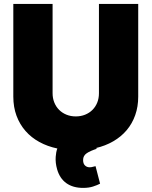

<svg xmlns="http://www.w3.org/2000/svg" viewBox="-20 -747 762 965"><path d="M244.3 -727.3V-278.4Q244.3 -253.2 253 -231.7Q261.7 -210.2 277.2 -194.8Q292.6 -179.3 314.1 -170.6Q335.6 -161.9 360.8 -161.9Q386.4 -161.9 407.8 -170.6Q429.3 -179.3 444.8 -194.8Q460.2 -210.2 468.8 -231.5Q477.3 -252.8 477.3 -278.4V-727.3H674.7V-261.4Q674.7 -210.9 659.6 -168.3Q644.5 -125.7 616.7 -92.7Q588.8 -59.7 549.2 -36.8Q509.6 -13.8 460.6 -2.5L468.8 0Q434.3 10.7 416 23.1Q397.7 35.5 397.7 56.8Q397.4 74.9 406.8 84.3Q416.2 93.8 430.4 93.8Q439.6 93.8 446.6 91.4Q453.5 89.1 460.2 88.1L483 176.1Q468.8 183.6 447.6 190.5Q426.5 197.4 397.7 197.4Q346.9 197.4 313.6 173.7Q280.2 149.9 267 103.7Q257.8 71.4 259.9 41.5Q260.7 30.2 262.6 19.5Q264.6 8.9 268.1 -0.7Q218.8 -11 178.1 -33.2Q137.4 -55.4 108.3 -88.6Q79.2 -121.8 63 -165.3Q46.9 -208.8 46.9 -261.4V-727.3Z"/></svg>

Font: Inter P Black
Style: Regular
Weight: 900
Designer: Rasmus Andersson
Foundry: rsms
Version: Version 3.018;git-588b23468